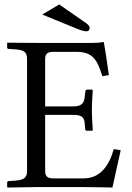

<svg xmlns="http://www.w3.org/2000/svg" viewBox="-20 -837 589 859"><path d="M445 -646C445 -648 444 -649 441 -649C424 -646 418 -645 394 -645H142C115 -645 14 -646 14 -646L12 -645V-625C12 -622 13 -618 20 -618L50 -616C88 -613 101 -604 101 -573V-72C101 -44 89 -32 50 -29L20 -27C14 -27 12 -23 12 -20V0L14 2L142 0H355C403 0 483 2 483 2L520 -165L489 -170C469 -98 430 -39 354 -39H218C196 -39 182 -45 182 -72V-323H309C343 -323 357 -314 359 -285L361 -259C361 -256 364 -252 369 -252H392L395 -255C395 -255 391 -312 391 -346C391 -379 395 -432 395 -432C395 -434 394 -436 391 -436H369C365 -436 362 -432 362 -428L359 -403C356 -375 344 -361 309 -361H182V-573C182 -597 194 -605 218 -605H323C398 -605 416 -565 438 -496L467 -501C462 -542 447 -638 445 -646ZM245 -817 169 -772 323 -709C345 -700 358 -697 366 -697C376 -697 381 -702 381 -712C381 -719 377 -725 366 -733Z"/></svg>

Font: Linux Libertine O C
Style: Regular
Weight: 400
Designer: Philipp H. Poll
Foundry: Philipp H. Poll
Version: Version 4.0.3